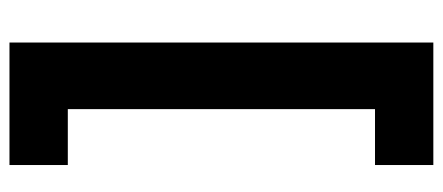

<svg xmlns="http://www.w3.org/2000/svg" viewBox="-278 -510 912 395"><g transform="rotate(90 177.5 -313.0)"><path d="M68 123V-749H320V-629H205V3H320V123Z"/></g></svg>

Font: Titillium Web
Style: Bold
Weight: 700
Designer: Mohamed Gaber, Accademia di Belle Arti di Urbino
Foundry: Kief Type Foundry, Accademia di Belle Arti di Urbino
Version: Version 3.000